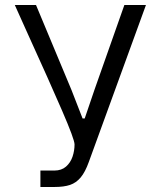

<svg xmlns="http://www.w3.org/2000/svg" viewBox="-20 -745 640 765"><path d="M141 -65.5H197Q225 -65.5 243 -81.2Q261 -97 269 -120.8Q277 -144.5 277 -169.5Q277 -189.5 227.2 -304.5Q177.5 -419.5 90.5 -610.5L39 -725H123.5L265 -386L309 -273H317.5L356.5 -387.5L475.5 -725H561.5L334 -100Q319.5 -59.5 301.5 -38Q283.5 -16.5 259 -8.2Q234.5 0 197 0H141Z"/></svg>

Font: JuliaMono Light
Style: Regular
Weight: 300
Monospace: yes
Designer: cormullion
Foundry: corm
Version: Version 0.054; ttfautohint (v1.8.4)